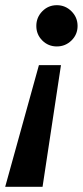

<svg xmlns="http://www.w3.org/2000/svg" viewBox="-81 -472 320 740"><path d="M69 -221H154L83 248H-61ZM82 -316Q59 -339 59 -372Q59 -405 82 -428.5Q105 -452 138 -452Q171 -452 194.5 -428.5Q218 -405 218 -372Q218 -339 194.5 -316Q171 -293 138 -293Q105 -293 82 -316Z"/></svg>

Font: Lobster 1.3
Style: Regular
Weight: 400
Designer: Pablo Impallari
Foundry: Pablo Impallari. www.impallari.com
Version: Version 1.003 2010